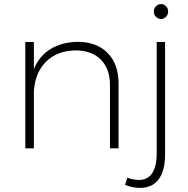

<svg xmlns="http://www.w3.org/2000/svg" viewBox="-20 -727 920 941"><path d="M561 -318V0H519V-310Q519 -390 474 -435Q429 -480 349 -480Q260 -478 206.5 -425.5Q153 -373 146 -282V0H104V-521H146V-388Q172 -452 226.5 -486Q281 -520 359 -522Q454 -522 507.5 -467.5Q561 -413 561 -318ZM658 155Q702 156 725 123Q748 90 748 25V-521H789V29Q789 110 757.5 152Q726 194 665 194Q631 194 593 179L604 144Q628 153 658 155ZM804 -671Q804 -655 793.5 -644.5Q783 -634 769 -634Q755 -634 744.5 -644.5Q734 -655 734 -671Q734 -686 744.5 -696.5Q755 -707 769 -707Q783 -707 793.5 -696.5Q804 -686 804 -671Z"/></svg>

Font: Montserrat arm2 ExtraLight
Style: Regular
Weight: 275
Designer: Julieta Ulanovsky
Foundry: Julieta Ulanovsky
Version: Version 6.000